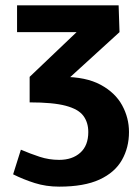

<svg xmlns="http://www.w3.org/2000/svg" viewBox="-20 -687 516 717"><path d="M43.7 -667H422.3L418 -567H43.7ZM201 10Q152 10 109.5 -3.5Q67 -17 29 -36L58 -128Q93 -113 128 -101.5Q163 -90 201 -90ZM201 10V-90Q250 -90 279.8 -116.7Q309.7 -143.3 309.7 -194Q309.7 -229.7 291.3 -254.5Q273 -279.3 225.7 -292Q178.3 -304.7 90.7 -304.7V-400H214.3Q301 -400 355.7 -370.5Q410.3 -341 436 -294Q461.7 -247 461.7 -194Q461.7 -136 435.3 -89.5Q409 -43 351.7 -16.5Q294.3 10 201 10ZM210.3 -370 90.7 -400 371 -667H423L426.3 -567Z"/></svg>

Font: Epunda Slab Light
Style: Regular
Weight: 300
Designer: Simon Atzbach
Foundry: typofactur
Version: Version 1.102